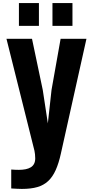

<svg xmlns="http://www.w3.org/2000/svg" viewBox="-20 -1062 594 1248"><path d="M53 163V40Q67 41 79.5 41.5Q92 42 103 42Q127 42 146.5 38Q166 34 180 25.5Q194 17 201.5 2.5Q209 -12 209 -33Q209 -48 207.5 -59.5Q206 -71 204 -82L22 -810H188L258 -477L291 -260L315 -478L374 -810H542L376 -65Q362 -1 342 43.5Q322 88 293 115Q264 142 222.5 154Q181 166 122 166Q107 166 90 165Q73 164 53 163ZM321 -894V-1042H451V-894ZM103 -894V-1042H233V-894Z"/></svg>

Font: Oswald
Style: Bold
Weight: 700
Designer: Vernon Adams
Foundry: Vernon Adams
Version: Version 4.103;gftools[0.9.33.dev8+g029e19f]